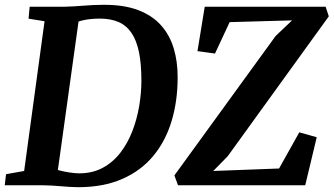

<svg xmlns="http://www.w3.org/2000/svg" viewBox="-29 -771 1389 799"><path d="M94.5 -743H239.7Q278.7 -744 320.3 -747.5Q361.9 -751 402.7 -751Q487 -751.3 545.8 -729Q604.6 -706.6 640.9 -665.9Q677.3 -625.2 693.8 -570.1Q710.3 -515.1 710.3 -450Q710.3 -350.2 684.9 -266.5Q659.5 -182.9 608.2 -121.3Q556.8 -59.8 478.8 -25.9Q400.8 8 295.7 8Q280 8 261.9 6.8Q243.7 5.5 224.3 4Q204.9 2.5 186 1.2Q167 0 149.5 0H-9.3L-3.9 -46.1L71.5 -59.5L156.4 -682.6L89.8 -693.3ZM206.7 -26.9 195.1 -70.5Q198.3 -67.1 217.1 -62.1Q235.9 -57 259.6 -53.4Q283.2 -49.7 300.8 -49.7Q356.2 -49.7 398.6 -72.7Q441 -95.6 471.5 -135Q502 -174.4 521.4 -224.3Q540.8 -274.3 550.1 -328.8Q559.4 -383.3 559.4 -436Q559.4 -505.4 549.3 -554.4Q539.1 -603.3 518.1 -634.2Q497 -665 464.4 -679.3Q431.8 -693.6 386.3 -693.6Q362.6 -693.6 343.5 -691.2Q324.4 -688.9 310.7 -685.2Q297.1 -681.6 288.6 -677.9L301.6 -708.5ZM711.8 0 696.7 -41 1118 -621.2 1186.5 -686.2 926.7 -678.9 865.7 -548.2 792.8 -558.2 823 -743H1326.1L1339.3 -703L918.6 -120.8L858.4 -59.5L1132.3 -69.8L1216.5 -220.3L1289.1 -199.9L1241.2 0Z"/></svg>

Font: Merriweather 7pt Light
Style: Italic
Weight: 300
Italic angle: -7.8°
Designer: Eben Sorkin
Foundry: Eben Sorkin
Version: Version 2.200;gftools[0.9.31]